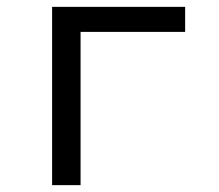

<svg xmlns="http://www.w3.org/2000/svg" viewBox="-20 -540 640 560"><path d="M132 0V-520H520V-447H215V0Z"/></svg>

Font: Nova
Style: Regular
Weight: 400
Monospace: yes
Designer: Belleve Invis
Foundry: Belleve Invis
Version: Version 24.1.4; ttfautohint (v1.8.4)